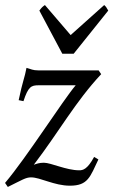

<svg xmlns="http://www.w3.org/2000/svg" viewBox="-22 -726 449 761"><path d="M101 -23C138 -23 193 10 255 10C327 10 335 -25 368 -94L351 -104C324 -54 306 -51 292 -51C241 -51 180 -81 152 -81C133 -81 124 -77 112 -73C214 -207 277 -323 379 -432L369 -447H131C107 -447 102 -452 83 -457C76 -418 68 -406 52 -329L71 -325C90 -383 102 -388 131 -388H278C227 -328 83 -101 -2 -1L9 15C66 -13 80 -23 101 -23ZM391 -706 258 -587 156 -706C146 -699 143 -696 134 -684L225 -513H270L407 -684C400 -696 399 -699 391 -706Z"/></svg>

Font: Temporarium
Style: Italic
Weight: 400
Italic angle: -7°
Version: Version 1.1